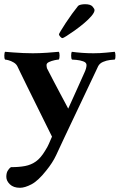

<svg xmlns="http://www.w3.org/2000/svg" viewBox="-24 -679 568 912"><path d="M380 -659Q406 -659 415.5 -648Q425 -637 425 -631Q425 -620 410.5 -603Q396 -586 374.5 -568Q353 -550 330.5 -534Q308 -518 292 -508Q276 -498 273 -498Q268 -498 262 -505Q256 -512 256 -516Q256 -518 265 -533Q274 -548 288 -569.5Q302 -591 318 -613Q334 -635 347 -651Q351 -655 360.5 -657Q370 -659 380 -659ZM132 -426Q163 -426 200 -428.5Q237 -431 255 -433Q259 -429 259 -415Q259 -401 255 -396Q249 -396 235 -393Q221 -390 209 -384.5Q197 -379 197 -370Q197 -368 197.5 -363.5Q198 -359 199 -355Q212 -330 229 -297Q246 -264 262.5 -233.5Q279 -203 289.5 -183Q300 -163 300 -163Q300 -163 307.5 -179.5Q315 -196 326.5 -221.5Q338 -247 351.5 -277Q365 -307 377 -334Q381 -342 384 -352Q387 -362 387 -370Q387 -382 371.5 -387.5Q356 -393 339 -394.5Q322 -396 318 -396Q314 -400 314 -414Q314 -428 317 -433Q339 -430 365.5 -428Q392 -426 420 -426Q451 -426 480.5 -429Q510 -432 521 -433Q524 -429 524.5 -415Q525 -401 521 -396Q515 -396 498.5 -394Q482 -392 465.5 -385Q449 -378 442 -364Q442 -364 431.5 -341.5Q421 -319 403 -281.5Q385 -244 364 -199Q343 -154 321 -108.5Q299 -63 281 -24Q259 23 242.5 58.5Q226 94 195 132Q157 180 125.5 196.5Q94 213 71 213Q40 213 23 196.5Q6 180 6 161Q6 144 12 133Q18 122 28 115Q67 115 95.5 109.5Q124 104 146.5 88Q169 72 189 39Q203 17 208 4.5Q213 -8 223 -30Q211 -54 191 -94.5Q171 -135 148.5 -180.5Q126 -226 106 -266.5Q86 -307 73.5 -333Q61 -359 61 -359Q55 -374 41.5 -382Q28 -390 16 -393Q4 -396 0 -396Q-4 -402 -3.5 -415.5Q-3 -429 0 -433Q13 -432 37 -430Q61 -428 87 -427Q113 -426 132 -426Z"/></svg>

Font: Amiri
Style: Bold
Weight: 700
Designer: Khaled Hosny
Version: Version 0.113